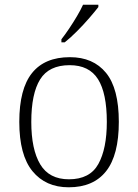

<svg xmlns="http://www.w3.org/2000/svg" viewBox="-20 -786 586 816"><path d="M272 10Q174 10 118 -58.5Q62 -127 62 -268Q62 -408 116 -475.5Q170 -543 277 -543Q376 -543 430.5 -476.5Q485 -410 485 -268Q485 -127 431 -58.5Q377 10 272 10ZM273 -24Q362 -24 398 -89Q434 -154 434 -268Q434 -390 396.5 -449.5Q359 -509 276 -509Q188 -509 150.5 -448.5Q113 -388 113 -268Q113 -151 151 -87.5Q189 -24 273 -24ZM241 -619Q256 -638 273.5 -664Q291 -690 307 -717Q323 -744 333 -766H398V-756Q385 -739 360 -710Q335 -681 306.5 -652.5Q278 -624 255 -606H241Z"/></svg>

Font: Noto Serif Tibetan ExtraLight
Style: Regular
Weight: 200
Designer: Monotype Design Team
Foundry: Monotype Imaging Inc.
Version: Version 2.103; ttfautohint (v1.8.4.7-5d5b)